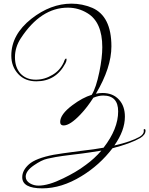

<svg xmlns="http://www.w3.org/2000/svg" viewBox="-20 -719 818 1053"><path d="M212 314Q102 314 102 253Q102 215 139 182Q176 149 273 130Q305 124 420 109Q500 100 548 91Q628 -12 628 -108Q628 -195 546 -195Q521 -195 492 -183Q476 -158 458.5 -135Q441 -112 421 -91Q364 -31 329 -31Q310 -31 310 -50Q310 -92 377 -142Q433 -184 483 -199Q507 -237 525 -325Q533 -364 537 -398Q541 -432 541 -460Q541 -598 459 -647Q410 -677 352 -677Q204 -677 94 -509Q62 -460 62 -405Q62 -351 91 -317Q123 -282 176 -282Q224 -282 267 -308Q309 -332 330 -378Q336 -398 343 -398Q345 -398 345 -391Q345 -384 339 -372Q287 -273 179 -273Q117 -273 80 -313Q42 -354 42 -414Q42 -529 152 -616Q258 -699 372 -699Q431 -699 486 -676Q591 -630 591 -465Q591 -348 506 -205Q515 -207 524 -208Q533 -209 542 -209Q600 -209 633 -172Q665 -137 665 -79Q665 -3 607 79Q699 58 746 31Q769 17 769 -1Q769 -3 768 -4V-7Q768 -11 772 -11Q778 -11 778 -3V-2Q778 20 749 38Q723 53 685 67Q647 81 597 94Q526 187 427 247Q318 314 212 314ZM191 299Q246 299 327 259Q360 243 391 225Q422 207 451 185Q498 151 536 107Q511 111 472 117Q433 123 380 129Q357 132 322 136.5Q287 141 242 151Q223 155 204.5 164.5Q186 174 167 187Q121 218 121 250Q121 273 145 287Q166 299 191 299Z"/></svg>

Font: Imperial Script
Style: Regular
Weight: 400
Designer: Robert E. Leuschke
Foundry: Robert E. Leuschke
Version: Version 1.010; ttfautohint (v1.8.3)